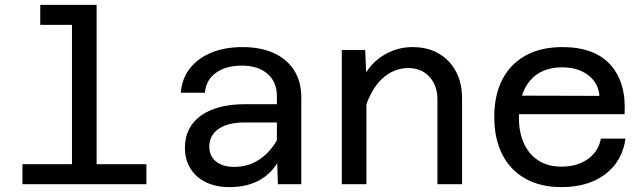

<svg xmlns="http://www.w3.org/2000/svg" viewBox="-20 -755 2640 787"><path d="M275 0V-735H376V0ZM72 0V-82H580V0ZM145 -653V-735H325V-653Z M1119 0 1115 -125V-360Q1115 -419 1076.5 -452.5Q1038 -486 971 -486Q906 -486 865 -456.5Q824 -427 820 -375H721Q726 -434 759 -475.5Q792 -517 847 -539.5Q902 -562 974 -562Q1048 -562 1102 -537.5Q1156 -513 1185.5 -467Q1215 -421 1215 -355V0ZM920 12Q866 12 825 -7.5Q784 -27 761 -63.5Q738 -100 738 -149Q738 -234 803.5 -281Q869 -328 987 -328H1128V-253H983Q915 -253 876.5 -227Q838 -201 838 -154Q838 -115 865.5 -93Q893 -71 940 -71Q1000 -71 1046.5 -103.5Q1093 -136 1122 -193L1133 -119Q1107 -56 1053 -22Q999 12 920 12Z M1773 0V-347Q1773 -405 1740 -440.5Q1707 -476 1654 -476Q1593 -476 1545.5 -431.5Q1498 -387 1470 -293L1454 -406Q1485 -484 1543.5 -523Q1602 -562 1671 -562Q1733 -562 1778.5 -535.5Q1824 -509 1849 -462Q1874 -415 1874 -351V0ZM1381 0V-550H1477L1482 -426V0Z M2281 12Q2196 12 2134 -22.5Q2072 -57 2039 -121.5Q2006 -186 2006 -276Q2006 -366 2039.5 -430Q2073 -494 2135.5 -528Q2198 -562 2285 -562Q2418 -562 2483 -488.5Q2548 -415 2540 -287H2086L2087 -363L2437 -362Q2433 -415 2391 -447Q2349 -479 2285 -479Q2199 -479 2153 -425Q2107 -371 2107 -272Q2107 -213 2127.5 -167.5Q2148 -122 2187 -97Q2226 -72 2281 -72Q2346 -72 2389.5 -103Q2433 -134 2443 -187H2544Q2531 -94 2461 -41Q2391 12 2281 12Z"/></svg>

Font: Azeret Mono Thin
Style: Regular
Weight: 400
Version: Version 1.002